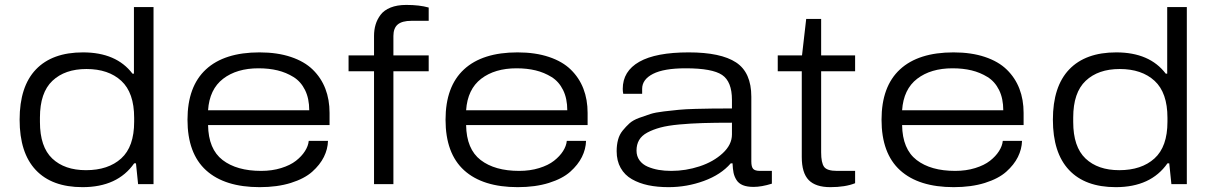

<svg xmlns="http://www.w3.org/2000/svg" viewBox="-20 -752 4945 784"><path d="M316.9 12.2Q191.9 12.2 126 -57.9Q60.1 -127.9 60.1 -263.2Q60.1 -398.9 126.7 -468.5Q193.4 -538.1 318.8 -538.1Q455.1 -538.1 521 -451.2H526.9V-723.1H606.9V0H543.9L535.2 -85H527.8Q460 12.2 316.9 12.2ZM331.1 -57.1Q421.9 -57.1 474.9 -105Q527.8 -152.8 527.8 -254.9V-271Q527.8 -373.5 475.3 -421.9Q422.9 -470.2 333 -470.2Q245.1 -470.2 194.1 -422.1Q143.1 -374 143.1 -272V-253.9Q143.1 -152.3 193.4 -104.7Q243.7 -57.1 331.1 -57.1Z M1040.5 12.2Q897.5 12.2 821.5 -56.6Q745.6 -125.5 745.6 -263.2Q745.6 -398.9 820.8 -468.5Q896 -538.1 1039.6 -538.1Q1112.3 -538.1 1167.7 -519.5Q1223.1 -501 1257.3 -467.5Q1291.5 -434.1 1308.6 -389.6Q1325.7 -345.2 1325.7 -291V-241.2H829.6Q831.1 -143.1 888.9 -98.6Q946.8 -54.2 1046.4 -54.2Q1090.8 -54.2 1127.9 -65.7Q1165 -77.1 1188.5 -95.5Q1211.9 -113.8 1225.3 -135Q1238.8 -156.2 1240.7 -176.8H1319.3Q1318.4 -143.1 1302.5 -111.1Q1286.6 -79.1 1254.9 -50.8Q1223.1 -22.5 1167.7 -5.1Q1112.3 12.2 1040.5 12.2ZM829.6 -301.8H1242.7Q1242.7 -349.6 1225.6 -384.3Q1208.5 -418.9 1178.5 -437.5Q1148.4 -456.1 1113.3 -464.6Q1078.1 -473.1 1035.6 -473.1Q946.8 -473.1 891.1 -430.4Q835.4 -387.7 829.6 -301.8Z M1507.3 0V-460.9H1403.3V-525.9H1507.3V-605Q1507.3 -630.4 1513.7 -651.6Q1520 -672.9 1534.2 -691.7Q1548.3 -710.4 1575 -721.2Q1601.6 -731.9 1639.2 -731.9Q1692.9 -731.9 1730.5 -721.2V-667H1660.2Q1622.1 -667 1604.2 -652.1Q1586.4 -637.2 1586.4 -605V-525.9H1730.5V-460.9H1586.4V0Z M2094.2 12.2Q1951.2 12.2 1875.2 -56.6Q1799.3 -125.5 1799.3 -263.2Q1799.3 -398.9 1874.5 -468.5Q1949.7 -538.1 2093.3 -538.1Q2166 -538.1 2221.4 -519.5Q2276.9 -501 2311 -467.5Q2345.2 -434.1 2362.3 -389.6Q2379.4 -345.2 2379.4 -291V-241.2H1883.3Q1884.8 -143.1 1942.6 -98.6Q2000.5 -54.2 2100.1 -54.2Q2144.5 -54.2 2181.6 -65.7Q2218.8 -77.1 2242.2 -95.5Q2265.6 -113.8 2279.1 -135Q2292.5 -156.2 2294.4 -176.8H2373Q2372.1 -143.1 2356.2 -111.1Q2340.3 -79.1 2308.6 -50.8Q2276.9 -22.5 2221.4 -5.1Q2166 12.2 2094.2 12.2ZM1883.3 -301.8H2296.4Q2296.4 -349.6 2279.3 -384.3Q2262.2 -418.9 2232.2 -437.5Q2202.1 -456.1 2167 -464.6Q2131.8 -473.1 2089.4 -473.1Q2000.5 -473.1 1944.8 -430.4Q1889.2 -387.7 1883.3 -301.8Z M2710 12.2Q2664.1 12.2 2627 4.4Q2589.8 -3.4 2560.3 -20.3Q2530.8 -37.1 2514.4 -66.2Q2498 -95.2 2498 -134.8Q2498 -160.2 2503.7 -181.4Q2509.3 -202.6 2522.7 -219Q2536.1 -235.4 2550.3 -248.3Q2564.5 -261.2 2589.6 -270.5Q2614.7 -279.8 2635.5 -286.4Q2656.2 -293 2691.4 -297.1Q2726.6 -301.3 2752 -303.7Q2777.3 -306.2 2820.6 -307.4Q2863.8 -308.6 2891.8 -308.8Q2919.9 -309.1 2968.8 -309.1V-344.2Q2968.8 -418.9 2928.5 -446Q2888.2 -473.1 2779.8 -473.1Q2690.9 -473.1 2646.5 -450.4Q2602.1 -427.7 2602.1 -389.2V-369.1H2524.9Q2522.9 -378.9 2522.9 -389.2Q2522.9 -461.4 2590.6 -499.8Q2658.2 -538.1 2792 -538.1Q2923.3 -538.1 2985.6 -497.1Q3047.9 -456.1 3047.9 -356.9V-92.8Q3047.9 -70.8 3055.4 -62.5Q3063 -54.2 3083 -54.2H3131.8V-2Q3089.4 11.2 3057.1 11.2Q3030.8 11.2 3013.4 4.2Q2996.1 -2.9 2987.3 -17.1Q2978.5 -31.2 2975.3 -46.6Q2972.2 -62 2971.2 -85H2963.9Q2923.8 -38.6 2854.2 -13.2Q2784.7 12.2 2710 12.2ZM2721.2 -54.2Q2780.3 -54.2 2836.7 -72.8Q2893.1 -91.3 2930.9 -126.2Q2968.8 -161.1 2968.8 -203.1V-251Q2898.9 -251 2849.6 -249.5Q2800.3 -248 2753.4 -243.7Q2706.5 -239.3 2676.5 -231.2Q2646.5 -223.1 2623.3 -210.7Q2600.1 -198.2 2589.6 -179.9Q2579.1 -161.6 2579.1 -137.2Q2579.1 -114.3 2591.3 -97.4Q2603.5 -80.6 2624.5 -71.5Q2645.5 -62.5 2669.4 -58.3Q2693.4 -54.2 2721.2 -54.2Z M3370.6 12.2Q3310.5 12.2 3282.2 -16.8Q3253.9 -45.9 3253.9 -110.8V-460.9H3155.8V-525.9H3254.9L3272 -674.8H3333V-525.9H3471.7V-460.9H3333V-129.9Q3333 -87.4 3345 -70.8Q3356.9 -54.2 3397.9 -54.2H3471.7V-3.9Q3431.6 12.2 3370.6 12.2Z M3874.5 12.2Q3731.4 12.2 3655.5 -56.6Q3579.6 -125.5 3579.6 -263.2Q3579.6 -398.9 3654.8 -468.5Q3730 -538.1 3873.5 -538.1Q3946.3 -538.1 4001.7 -519.5Q4057.1 -501 4091.3 -467.5Q4125.5 -434.1 4142.6 -389.6Q4159.7 -345.2 4159.7 -291V-241.2H3663.6Q3665 -143.1 3722.9 -98.6Q3780.8 -54.2 3880.4 -54.2Q3924.8 -54.2 3961.9 -65.7Q3999 -77.1 4022.5 -95.5Q4045.9 -113.8 4059.3 -135Q4072.8 -156.2 4074.7 -176.8H4153.3Q4152.3 -143.1 4136.5 -111.1Q4120.6 -79.1 4088.9 -50.8Q4057.1 -22.5 4001.7 -5.1Q3946.3 12.2 3874.5 12.2ZM3663.6 -301.8H4076.7Q4076.7 -349.6 4059.6 -384.3Q4042.5 -418.9 4012.5 -437.5Q3982.4 -456.1 3947.3 -464.6Q3912.1 -473.1 3869.6 -473.1Q3780.8 -473.1 3725.1 -430.4Q3669.4 -387.7 3663.6 -301.8Z M4536.1 12.2Q4411.1 12.2 4345.2 -57.9Q4279.3 -127.9 4279.3 -263.2Q4279.3 -398.9 4345.9 -468.5Q4412.6 -538.1 4538.1 -538.1Q4674.3 -538.1 4740.2 -451.2H4746.1V-723.1H4826.2V0H4763.2L4754.4 -85H4747.1Q4679.2 12.2 4536.1 12.2ZM4550.3 -57.1Q4641.1 -57.1 4694.1 -105Q4747.1 -152.8 4747.1 -254.9V-271Q4747.1 -373.5 4694.6 -421.9Q4642.1 -470.2 4552.2 -470.2Q4464.4 -470.2 4413.3 -422.1Q4362.3 -374 4362.3 -272V-253.9Q4362.3 -152.3 4412.6 -104.7Q4462.9 -57.1 4550.3 -57.1Z"/></svg>

Font: Archivo Expanded Light
Style: Regular
Weight: 300
Width: 7
Designer: Hector Gatti
Foundry: Omnibus-Type
Version: Version 2.001